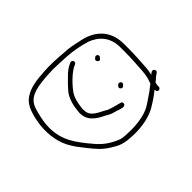

<svg xmlns="http://www.w3.org/2000/svg" viewBox="-127 -616 812 812"><g transform="rotate(45 278.5 -210.5)"><path d="M405 -410 425 -384C440 -361 447 -354 463 -327C479 -299 487 -252 486 -206C485 -166 484 -158 473 -135C451 -91 434 -75 392 -41C340 0 290 34 200 22C172 17 141 11 120 0C81 -22 76 -73 72 -130C69 -165 73 -210 74 -242C77 -282 84 -317 94 -350C111 -395 145 -429 207 -429H236C272 -429 311 -426 343 -424C369 -422 384 -418 405 -410ZM450 -415C450 -421 445 -426 439 -426H433C429 -426 424 -427 417 -429C411 -436 406 -443 400 -449L391 -462C381 -473 366 -460 374 -448L381 -439C369 -442 360 -444 344 -445C312 -447 272 -450 236 -450H207C123 -450 78 -396 66 -323C60 -296 55 -276 54 -244C51 -211 48 -165 51 -129C54 -80 59 -41 80 -10C103 25 147 35 197 43C258 50 312 38 350 14C364 6 382 -7 404 -25C440 -54 455 -66 476 -98C498 -133 506 -148 508 -206C510 -256 499 -307 481 -338C463 -368 455 -380 435 -405H439C445 -405 450 -409 450 -415ZM102 -235C109 -220 111 -214 127 -195C144 -177 170 -151 187 -138C207 -123 239 -114 271 -111C327 -105 349 -145 366 -180L374 -194C380 -205 382 -215 386 -229C390 -241 402 -267 386 -271C379 -273 375 -270 373 -263C368 -244 362 -219 355 -203C339 -179 327 -132 288 -132C283 -131 278 -131 272 -132C244 -135 217 -142 199 -155C175 -172 133 -212 122 -242C117 -255 98 -248 102 -235ZM312 -310C317 -305 323 -300 330 -307C337 -314 332 -320 327 -325C316 -336 303 -321 312 -310ZM162 -323C166 -317 172 -312 180 -320C188 -328 182 -333 176 -337C167 -348 151 -332 162 -323Z"/></g></svg>

Font: Be Happy
Style: Regular
Weight: 500
Designer: Mew Too
Foundry: Cannot Into Space Fonts
Version: Version 0.9977